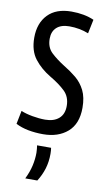

<svg xmlns="http://www.w3.org/2000/svg" viewBox="-87 -589 474 849"><g transform="rotate(10 150.0 -165.0)"><path d="M10 -15 22 -75Q43 -66 73.5 -60.5Q104 -55 131 -55Q170 -55 192.5 -74.5Q215 -94 215 -131Q215 -172 189 -197Q163 -222 122 -246Q78 -272 49.5 -308.5Q21 -345 21 -404Q21 -469 58 -507.5Q95 -546 164 -546Q222 -546 265 -527L252 -464Q232 -472 210.5 -476Q189 -480 166 -480Q129 -480 109 -462Q89 -444 89 -411Q89 -372 113.5 -349Q138 -326 173 -304Q203 -286 228.5 -265Q254 -244 269.5 -213Q285 -182 285 -135Q285 -63 243 -26.5Q201 10 133 10Q98 10 66.5 4Q35 -2 10 -15ZM90 216Q106 183 112.5 153.5Q119 124 119 96Q119 87 118 78.5Q117 70 116 63H179Q180 69 180.5 76Q181 83 181 90Q181 126 171.5 157Q162 188 144 216Z"/></g></svg>

Font: Georama Condensed
Style: Regular
Weight: 400
Width: 3
Designer: Jean-Baptiste Levee
Foundry: Production Type
Version: Version 1.000